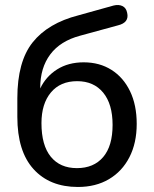

<svg xmlns="http://www.w3.org/2000/svg" viewBox="-20 -735 613 764"><path d="M286 -66Q353 -66 390.5 -110Q428 -154 428 -238Q428 -321 390.5 -366.5Q353 -412 287 -412Q220 -412 182.5 -367Q145 -322 145 -245Q145 -157 182 -111.5Q219 -66 286 -66ZM290 9Q178 9 113.5 -62Q49 -133 49 -270V-344Q49 -490 110 -566.5Q171 -643 292 -674L432 -713Q452 -718 467 -711Q482 -704 486 -684Q495 -645 449 -634L299 -593Q220 -572 180 -518.5Q140 -465 140 -385V-383Q163 -431 207.5 -459Q252 -487 313 -487Q376 -487 423.5 -457Q471 -427 497.5 -372Q524 -317 524 -242Q524 -166 495 -109.5Q466 -53 413.5 -22Q361 9 290 9Z"/></svg>

Font: Chiron GoRound TC
Style: Regular
Weight: 400
Designer: Ryoko NISHIZUKA 西塚涼子 (kana, bopomofo & ideographs); Paul D. Hunt (Latin, Greek & Cyrillic); Sandoll Communications 산돌커뮤니
Foundry: Adobe
Version: Version 1.000;hotconv 1.1.1;makeotfexe 2.6.0